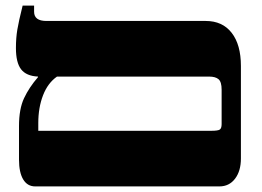

<svg xmlns="http://www.w3.org/2000/svg" viewBox="-20 -667 939 687"><path d="M842 -431V-100Q842 -55 821 -27.5Q800 0 765 0H106Q78 0 63 -25Q48 -50 48 -96V-216Q48 -277 66 -315.5Q84 -354 116 -391V-393Q74 -395 55.5 -419Q37 -443 37 -495Q37 -531 42 -561Q47 -591 61 -647H102V-625Q102 -592 146 -592H716Q776 -592 809 -549.5Q842 -507 842 -431ZM773 -346Q773 -374 762 -383.5Q751 -393 728 -393H184Q151 -370 134 -326Q117 -282 117 -227V-199H736Q760 -199 766.5 -203.5Q773 -208 773 -223Z"/></svg>

Font: Noto Serif Hebrew Black
Style: Regular
Weight: 900
Designer: Monotype Design Team
Foundry: Monotype Imaging Inc.
Version: Version 1.000